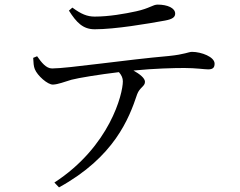

<svg xmlns="http://www.w3.org/2000/svg" viewBox="-20 -759 1040 833"><path d="M697 -670C729 -676 740 -685 740 -700C740 -724 707 -739 664 -739C643 -739 630 -723 571 -710C521 -699 452 -687 391 -687C358 -687 332 -698 294 -726L279 -713C312 -661 340 -632 391 -632C480 -632 620 -656 697 -670ZM236 54C476 -78 540 -245 575 -350C586 -380 609 -384 609 -404C609 -420 586 -438 559 -453C650 -462 735 -464 780 -464C829 -464 867 -458 883 -458C905 -458 911 -467 911 -483C911 -512 854 -534 813 -534C798 -534 782 -523 712 -516C528 -500 274 -462 206 -462C180 -462 160 -488 141 -515L124 -508C125 -487 126 -471 131 -459C142 -431 187 -391 210 -392C233 -393 259 -404 290 -413C320 -421 412 -436 496 -446C508 -432 513 -420 513 -406C513 -352 457 -124 216 33Z"/></svg>

Font: Harano Aji Mincho
Style: Regular
Weight: 400
Foundry: Masamichi Hosoda
Version: HaranoAjiMincho-Regular version 20230610;ttx 4.39.4